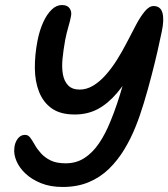

<svg xmlns="http://www.w3.org/2000/svg" viewBox="-20 -735 669 763"><path d="M229 8Q180 8 143 -7Q106 -22 81.5 -45Q57 -68 45.5 -95Q34 -122 37 -146Q38 -160 43.5 -172Q49 -184 58 -191.5Q67 -199 80 -199Q92 -199 100.5 -187.5Q109 -176 118.5 -159Q128 -142 143 -125.5Q158 -109 181 -97.5Q204 -86 241 -86Q283 -86 315.5 -107Q348 -128 373.5 -165.5Q399 -203 419 -253Q432 -284 444.5 -321Q457 -358 468 -396.5Q479 -435 489 -471Q499 -507 507 -536Q515 -565 521 -581L517 -472Q482 -409 445.5 -366Q409 -323 368.5 -301.5Q328 -280 277 -280Q220 -280 186 -304Q152 -328 135.5 -369.5Q119 -411 118.5 -463.5Q118 -516 129 -573Q137 -614 151.5 -646Q166 -678 185 -696.5Q204 -715 226 -715Q248 -715 257 -701.5Q266 -688 262 -670Q259 -653 252 -629.5Q245 -606 239 -576Q232 -537 228.5 -502Q225 -467 230 -439.5Q235 -412 251 -395.5Q267 -379 297 -379Q324 -379 350 -394.5Q376 -410 400 -437Q424 -464 445 -497.5Q466 -531 484 -566Q503 -603 520.5 -636Q538 -669 555.5 -690Q573 -711 590 -711Q618 -711 625.5 -684Q633 -657 623 -610Q617 -580 606.5 -534Q596 -488 582 -434Q568 -380 552 -327Q536 -274 519 -232Q500 -184 473.5 -140.5Q447 -97 412.5 -63.5Q378 -30 332.5 -11Q287 8 229 8Z"/></svg>

Font: Shantell Sans Medium
Style: Italic
Weight: 500
Italic angle: -11°
Designer: Stephen Nixon, Anya Danilova, Shantell Martin
Foundry: Arrow Type
Version: Version 1.011;[c5ecc13dd]